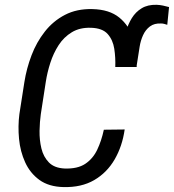

<svg xmlns="http://www.w3.org/2000/svg" viewBox="-20 -758 714 788"><path d="M540 -482.9H471.7L483.9 -566.9Q487.8 -597.2 496.6 -627.7Q505.4 -658.2 521 -683.6Q536.6 -709 561.5 -724.1Q586.4 -739.3 623 -738.3Q636.2 -737.8 648.9 -735.1Q661.6 -732.4 673.8 -729L666.5 -656.2Q660.2 -658.2 654.1 -659.9Q647.9 -661.6 641.6 -661.6Q613.3 -663.1 595.2 -649.4Q577.1 -635.7 567.1 -613.5Q557.1 -591.3 553.2 -566.9ZM406.2 -225.6 491.7 -226.6Q481.9 -157.7 450.4 -103.5Q418.9 -49.3 366.5 -18.8Q314 11.7 240.2 9.8Q180.2 8.3 141.8 -19.5Q103.5 -47.4 83.3 -91.8Q63 -136.2 58.1 -188.2Q53.2 -240.2 59.6 -290L80.1 -421.4Q88.9 -477.1 109.4 -531Q129.9 -585 164.1 -628.4Q198.2 -671.9 246.6 -697Q294.9 -722.2 358.9 -720.7Q428.7 -719.2 469.5 -686Q510.3 -652.8 526.9 -599.1Q543.5 -545.4 541 -482.9H453.1Q454.6 -521.5 449 -557.9Q443.4 -594.2 421.9 -618.4Q400.4 -642.6 353.5 -644Q307.6 -645.5 274.9 -625.7Q242.2 -606 220.7 -572.8Q199.2 -539.6 186.5 -500Q173.8 -460.4 168 -422.4L147.5 -289.6Q143.1 -258.8 142.3 -221.2Q141.6 -183.6 149.9 -148.9Q158.2 -114.3 180.7 -91.3Q203.1 -68.4 245.1 -66.4Q297.9 -64.5 329.6 -85.4Q361.3 -106.4 378.9 -143.3Q396.5 -180.2 406.2 -225.6Z"/></svg>

Font: Roboto Condensed
Style: Italic
Weight: 400
Italic angle: -12°
Designer: Christian Robertson
Foundry: Google
Version: Version 3.0